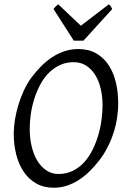

<svg xmlns="http://www.w3.org/2000/svg" viewBox="-20 -858 585 893"><path d="M457 -369.1Q457 -410.2 448.2 -446.5Q439.5 -482.9 422.4 -510Q405.3 -537.1 380.4 -553Q355.5 -568.8 323.2 -568.8Q286.1 -568.8 256.6 -554.4Q227.1 -540 204.1 -516.1Q181.2 -492.2 165 -460.4Q148.9 -428.7 138.4 -394.5Q127.9 -360.4 123 -325.4Q118.2 -290.5 118.2 -259.8Q118.2 -214.4 127.7 -175.5Q137.2 -136.7 154.8 -108.6Q172.4 -80.6 197 -64.7Q221.7 -48.8 252 -48.8Q289.6 -48.8 319.6 -64Q349.6 -79.1 372.3 -104.2Q395 -129.4 411.1 -162.4Q427.2 -195.3 437.5 -231Q447.8 -266.6 452.4 -302.2Q457 -337.9 457 -369.1ZM529.8 -377.9Q529.8 -343.3 524.2 -307.6Q518.6 -272 507.1 -237.3Q495.6 -202.6 478.8 -170.2Q461.9 -137.7 439.9 -109.9Q419.4 -83.5 396.2 -60.8Q373 -38.1 346.9 -21.2Q320.8 -4.4 291.7 5.4Q262.7 15.1 230 15.1Q183.1 15.1 148.2 -4.9Q113.3 -24.9 90.1 -59.3Q66.9 -93.8 55.4 -139.6Q43.9 -185.5 43.9 -236.8Q43.9 -267.6 49.6 -302Q55.2 -336.4 65.7 -370.8Q76.2 -405.3 91.3 -437.7Q106.4 -470.2 126 -497.1Q146.5 -524.4 170.2 -548.6Q193.8 -572.8 220.9 -590.8Q248 -608.9 278.8 -619.4Q309.6 -629.9 344.2 -629.9Q392.1 -629.9 427.2 -609.9Q462.4 -589.8 485.1 -555.4Q507.8 -521 518.8 -475.1Q529.8 -429.2 529.8 -377.9ZM368.2 -668.9H323.2L229 -815.9Q235.8 -825.2 239.7 -828.6Q243.7 -832 251 -837.9L356 -738.3L486.3 -837.9Q492.2 -832.5 494.9 -828.9Q497.6 -825.2 502 -815.9Z"/></svg>

Font: Gentium
Style: Italic
Weight: 400
Italic angle: -7°
Designer: J. Victor Gaultney
Version: Version 1.02; 2005; OFL release